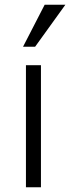

<svg xmlns="http://www.w3.org/2000/svg" viewBox="-20 -786 294 806"><path d="M88.9 0V-512.2H151.9V0ZM127.4 -589.8H76.7L167.5 -766.1H254.4Z"/></svg>

Font: Clear Sans Light
Style: Regular
Weight: 300
Foundry: Intel Corporation
Version: Version 1.00